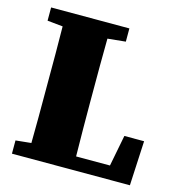

<svg xmlns="http://www.w3.org/2000/svg" viewBox="-99 -740 772 827"><g transform="rotate(15 287.0 -326.0)"><path d="M28 -593V-652H377V-593L297 -585Q296 -525 296 -464.5Q296 -404 296 -342V-296Q296 -242 296.5 -182Q297 -122 298 -60H449L476 -199H564L554 0H28V-59L97 -66Q98 -125 98 -180.5Q98 -236 98 -281V-342Q98 -403 98 -464Q98 -525 97 -586Z"/></g></svg>

Font: Source Serif Pro Black
Style: Regular
Weight: 900
Designer: Frank Grießhammer
Foundry: Adobe Systems Incorporated
Version: Version 3.001;hotconv 1.0.111;makeotfexe 2.5.65597